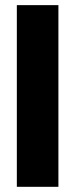

<svg xmlns="http://www.w3.org/2000/svg" viewBox="-20 -720 290 740"><path d="M44.9 -700.2H205.1V0H44.9Z"/></svg>

Font: TASA Explorer
Style: Regular
Weight: 900
Designer: Weizhong Zhang
Foundry: Local Remote
Version: Version 1.000;Glyphs 3.1.2 (3151)